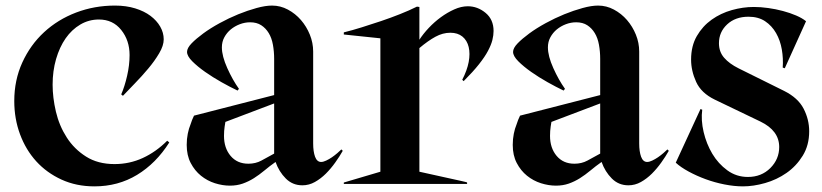

<svg xmlns="http://www.w3.org/2000/svg" viewBox="-20 -660 2949 689"><path d="M318.8 8.8Q253.8 8.8 200.6 -15.6Q147.5 -40 110 -81.2Q72.5 -122.5 51.9 -178.1Q31.2 -233.8 31.2 -297.5Q31.2 -372.5 60 -435.6Q88.8 -498.8 138.1 -544.4Q187.5 -590 253.1 -615Q318.8 -640 392.5 -640Q432.5 -640 465 -630Q497.5 -620 520 -603.1Q542.5 -586.2 555 -564.4Q567.5 -542.5 567.5 -518.8Q567.5 -496.2 551.2 -468.8Q535 -441.2 511.9 -413.8Q488.8 -386.2 463.8 -360.6Q438.8 -335 421.2 -316.2L415 -321.2Q427.5 -350 436.2 -388.1Q445 -426.2 445 -462.5Q445 -515 415 -552.5Q385 -590 335 -590Q298.8 -590 268.1 -571.9Q237.5 -553.8 215.6 -522.5Q193.8 -491.2 181.2 -448.1Q168.8 -405 168.8 -356.2Q168.8 -310 180.6 -259.4Q192.5 -208.8 219.4 -166.9Q246.2 -125 288.8 -98.1Q331.2 -71.2 391.2 -71.2Q445 -71.2 492.5 -93.1Q540 -115 580 -155L587.5 -148.8Q540 -73.8 471.9 -32.5Q403.8 8.8 318.8 8.8Z M805 6.2Q778.8 6.2 751.2 -2.5Q723.8 -11.2 701.2 -29.4Q678.8 -47.5 664.4 -75Q650 -102.5 650 -140Q650 -161.2 653.8 -180Q657.5 -198.8 663.8 -213.8Q668.8 -230 676.2 -245L963.8 -318.8V-448.8Q963.8 -475 959.4 -499.4Q955 -523.8 944.4 -541.2Q933.8 -558.8 917.5 -569.4Q901.2 -580 877.5 -580Q858.8 -580 840.6 -573.1Q822.5 -566.2 808.1 -554.4Q793.8 -542.5 785 -526.2Q776.2 -510 776.2 -490Q776.2 -458.8 795.6 -415.6Q815 -372.5 837.5 -341.2L832.5 -335Q806.2 -347.5 775 -365Q743.8 -382.5 716.2 -401.9Q688.8 -421.2 670 -440Q651.2 -458.8 651.2 -473.8Q651.2 -487.5 667.5 -504.4Q683.8 -521.2 709.4 -540Q735 -558.8 768.1 -576.9Q801.2 -595 835 -608.8Q868.8 -622.5 900.6 -631.2Q932.5 -640 956.2 -640Q986.2 -640 1013.1 -625.6Q1040 -611.2 1060 -588.1Q1080 -565 1091.9 -535.6Q1103.8 -506.2 1103.8 -475V-145Q1103.8 -116.2 1110.6 -97.5Q1117.5 -78.8 1132.5 -78.8Q1140 -78.8 1150.6 -83.8Q1161.2 -88.8 1171.2 -95.6Q1181.2 -102.5 1190.6 -110.6Q1200 -118.8 1205 -123.8L1210 -118.8Q1198.8 -98.8 1183.1 -76.9Q1167.5 -55 1149.4 -36.9Q1131.2 -18.8 1110 -6.9Q1088.8 5 1065 5Q1030 5 1005.6 -19.4Q981.2 -43.8 968.8 -78.8Q947.5 -63.8 928.8 -48.1Q910 -32.5 891.2 -20.6Q872.5 -8.8 851.2 -1.2Q830 6.2 805 6.2ZM783.8 -172.5Q783.8 -128.8 807.5 -100.6Q831.2 -72.5 871.2 -72.5Q897.5 -72.5 918.1 -83.8Q938.8 -95 963.8 -108.8V-288.8L788.8 -222.5Q787.5 -215 786.2 -206.2Q785 -198.8 784.4 -190Q783.8 -181.2 783.8 -172.5Z M1213.8 -5 1345 -43.8V-522.5L1213.8 -536.2V-543.8Q1243.8 -551.2 1278.1 -561.9Q1312.5 -572.5 1347.5 -584.4Q1382.5 -596.2 1415.6 -609.4Q1448.8 -622.5 1476.2 -636.2L1485 -635V-517.5Q1498.8 -538.8 1518.8 -560Q1538.8 -581.2 1561.9 -598.1Q1585 -615 1610 -626.2Q1635 -637.5 1658.8 -637.5Q1693.8 -637.5 1722.5 -613.8Q1751.2 -590 1751.2 -548.8Q1751.2 -533.8 1746.9 -516.2Q1742.5 -498.8 1731.2 -477.5Q1720 -456.2 1698.8 -429.4Q1677.5 -402.5 1643.8 -368.8L1638.8 -373.8Q1656.2 -407.5 1661.9 -437.5Q1667.5 -467.5 1661.9 -491.2Q1656.2 -515 1639.4 -528.8Q1622.5 -542.5 1596.2 -542.5Q1568.8 -542.5 1542.5 -528.1Q1516.2 -513.8 1485 -487.5V-43.8Q1532.5 -33.8 1570 -25Q1602.5 -17.5 1629.4 -11.9Q1656.2 -6.2 1656.2 -5V0H1213.8Z M1975 6.2Q1948.8 6.2 1921.2 -2.5Q1893.8 -11.2 1871.2 -29.4Q1848.8 -47.5 1834.4 -75Q1820 -102.5 1820 -140Q1820 -161.2 1823.8 -180Q1827.5 -198.8 1833.8 -213.8Q1838.8 -230 1846.2 -245L2133.8 -318.8V-448.8Q2133.8 -475 2129.4 -499.4Q2125 -523.8 2114.4 -541.2Q2103.8 -558.8 2087.5 -569.4Q2071.2 -580 2047.5 -580Q2028.8 -580 2010.6 -573.1Q1992.5 -566.2 1978.1 -554.4Q1963.8 -542.5 1955 -526.2Q1946.2 -510 1946.2 -490Q1946.2 -458.8 1965.6 -415.6Q1985 -372.5 2007.5 -341.2L2002.5 -335Q1976.2 -347.5 1945 -365Q1913.8 -382.5 1886.2 -401.9Q1858.8 -421.2 1840 -440Q1821.2 -458.8 1821.2 -473.8Q1821.2 -487.5 1837.5 -504.4Q1853.8 -521.2 1879.4 -540Q1905 -558.8 1938.1 -576.9Q1971.2 -595 2005 -608.8Q2038.8 -622.5 2070.6 -631.2Q2102.5 -640 2126.2 -640Q2156.2 -640 2183.1 -625.6Q2210 -611.2 2230 -588.1Q2250 -565 2261.9 -535.6Q2273.8 -506.2 2273.8 -475V-145Q2273.8 -116.2 2280.6 -97.5Q2287.5 -78.8 2302.5 -78.8Q2310 -78.8 2320.6 -83.8Q2331.2 -88.8 2341.2 -95.6Q2351.2 -102.5 2360.6 -110.6Q2370 -118.8 2375 -123.8L2380 -118.8Q2368.8 -98.8 2353.1 -76.9Q2337.5 -55 2319.4 -36.9Q2301.2 -18.8 2280 -6.9Q2258.8 5 2235 5Q2200 5 2175.6 -19.4Q2151.2 -43.8 2138.8 -78.8Q2117.5 -63.8 2098.8 -48.1Q2080 -32.5 2061.2 -20.6Q2042.5 -8.8 2021.2 -1.2Q2000 6.2 1975 6.2ZM1953.8 -172.5Q1953.8 -128.8 1977.5 -100.6Q2001.2 -72.5 2041.2 -72.5Q2067.5 -72.5 2088.1 -83.8Q2108.8 -95 2133.8 -108.8V-288.8L1958.8 -222.5Q1957.5 -215 1956.2 -206.2Q1955 -198.8 1954.4 -190Q1953.8 -181.2 1953.8 -172.5Z M2646.2 8.8Q2615 8.8 2580 1.9Q2545 -5 2512.5 -16.9Q2480 -28.8 2451.2 -44.4Q2422.5 -60 2405 -76.2L2493.8 -268.8L2500 -266.2Q2495 -228.8 2505 -186.2Q2515 -143.8 2536.2 -108.1Q2557.5 -72.5 2590 -48.8Q2622.5 -25 2663.8 -25Q2712.5 -25 2744.4 -56.9Q2776.2 -88.8 2776.2 -132.5Q2776.2 -191.2 2708.8 -223.8L2545 -302.5Q2496.2 -326.2 2478.1 -366.2Q2460 -406.2 2460 -446.2Q2460 -495 2480.6 -530.6Q2501.2 -566.2 2533.8 -589.4Q2566.2 -612.5 2606.2 -623.8Q2646.2 -635 2685 -635Q2710 -635 2736.9 -631.2Q2763.8 -627.5 2789.4 -620.6Q2815 -613.8 2836.9 -604.4Q2858.8 -595 2872.5 -583.8L2796.2 -415L2788.8 -417.5Q2791.2 -450 2785.6 -482.5Q2780 -515 2765 -541.2Q2750 -567.5 2725.6 -583.8Q2701.2 -600 2666.2 -600Q2618.8 -600 2589.4 -572.5Q2560 -545 2560 -505Q2560 -473.8 2578.8 -452.5Q2597.5 -431.2 2630 -415L2793.8 -333.8Q2843.8 -308.8 2863.8 -270Q2883.8 -231.2 2883.8 -188.8Q2883.8 -138.8 2860.6 -101.2Q2837.5 -63.8 2802.5 -39.4Q2767.5 -15 2725.6 -3.1Q2683.8 8.8 2646.2 8.8Z"/></svg>

Font: Equateur
Style: Regular
Weight: 400
Designer: Ange Degheest & Eugénie Bidaut
Foundry: Velvetyne Type Foundry
Version: Version 1.000;FEAKit 1.0